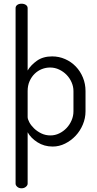

<svg xmlns="http://www.w3.org/2000/svg" viewBox="-20 -783 525 1035"><path d="M96 -763Q110 -763 119.5 -756.5Q129 -750 129 -739V-403Q146 -432 179 -455.5Q212 -479 261 -479Q298 -479 331 -464.5Q364 -450 388.5 -424.5Q413 -399 427 -365Q441 -331 441 -292V-183Q441 -146 426.5 -111.5Q412 -77 387.5 -51Q363 -25 331 -9Q299 7 264 7Q218 7 182 -16Q146 -39 129 -70V207Q129 216 119.5 224Q110 232 96 232Q82 232 73 224Q64 216 64 207V-739Q64 -750 73 -756.5Q82 -763 96 -763ZM376 -292Q376 -316 366 -339Q356 -362 339 -379.5Q322 -397 299 -408Q276 -419 250 -419Q227 -419 205.5 -410.5Q184 -402 167 -385.5Q150 -369 139.5 -345.5Q129 -322 129 -292V-152Q129 -141 138 -124Q147 -107 163.5 -91Q180 -75 202.5 -64Q225 -53 252 -53Q277 -53 299.5 -64Q322 -75 339 -93Q356 -111 366 -134.5Q376 -158 376 -183Z"/></svg>

Font: Dosis
Style: Book
Weight: 400
Designer: EdgarTolentino, PabloImpallari, IginoMarini
Foundry: EdgarTolentino, PabloImpallari, IginoMarini
Version: Version 1.007